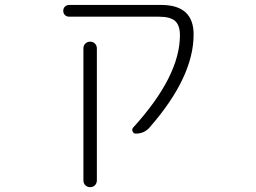

<svg xmlns="http://www.w3.org/2000/svg" viewBox="-20 -565 1040 781"><path d="M635.7 -544.9Q767.6 -544.9 767.6 -424.8Q767.6 -251 587.9 -45.9Q566.4 -21.5 532.2 -21.5Q523.4 -21.5 519.5 -30.3Q515.6 -39.1 521.5 -45.9Q711.9 -254.9 711.9 -421.9Q711.9 -461.9 692.4 -479.5Q672.9 -497.1 627 -497.1H261.7Q251 -497.1 244.1 -503.9Q237.3 -510.7 237.3 -521Q237.3 -531.2 244.1 -538.1Q251 -544.9 261.7 -544.9ZM319.3 168.9V-368.2Q319.3 -379.9 327.1 -387.7Q335 -395.5 346.7 -395.5Q358.4 -395.5 366.2 -387.7Q374 -379.9 374 -368.2V168.9Q374 180.7 366.2 188.5Q358.4 196.3 346.7 196.3Q335 196.3 327.1 188.5Q319.3 180.7 319.3 168.9Z"/></svg>

Font: Rounded-X Mgen+ 1mn light
Style: Regular
Weight: 200
Designer: [Source Han Sans]
Ryoko NISHIZUKA  (kana & ideographs); Paul D. Hunt (Latin, Greek & Cyrillic); Wenlong ZHANG  (bopomofo
Version: Version 1.059.20150602